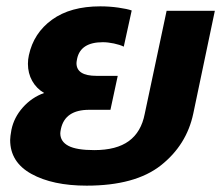

<svg xmlns="http://www.w3.org/2000/svg" viewBox="-20 -570 697 605"><path d="M12 -129Q12 -139 16 -161Q24 -200 52 -231.5Q80 -263 119 -277Q95 -291 81.5 -315Q68 -339 68 -369Q68 -383 71 -396Q86 -466 144 -508Q202 -550 296 -550Q325 -550 353 -546Q381 -542 395 -537L370 -423Q358 -429 339 -433Q320 -437 304 -437Q234 -437 223 -385Q221 -375 221 -371Q221 -331 284 -331H351L328 -224H261Q185 -224 172 -164Q170 -154 170 -150Q170 -124 195.5 -110.5Q221 -97 277 -97Q347 -97 386 -125.5Q425 -154 436 -211L505 -536H657L589 -212Q568 -113 487 -49Q406 15 253 15Q146 15 79 -22Q12 -59 12 -129Z"/></svg>

Font: Prompt SemiBold
Style: Italic
Weight: 600
Italic angle: -12°
Designer: Katatrad Team
Foundry: CadsonDemak
Version: Version 1.001